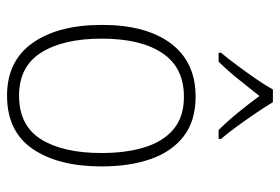

<svg xmlns="http://www.w3.org/2000/svg" viewBox="-148 -656 814 559"><g transform="rotate(90 259.5 -377.0)"><path d="M465 -265Q465 -139 414 -64.5Q363 10 259 10Q158 10 105.5 -64.5Q53 -139 53 -266Q53 -395 107 -467Q161 -539 262 -539Q332 -539 377 -504.5Q422 -470 443.5 -408.5Q465 -347 465 -265ZM93 -266Q93 -154 133.5 -89.5Q174 -25 259 -25Q346 -25 386 -89Q426 -153 426 -265Q426 -336 409.5 -390Q393 -444 357 -474.5Q321 -505 262 -505Q177 -505 135 -442Q93 -379 93 -266ZM278 -764Q291 -742 310.5 -713.5Q330 -685 350 -657.5Q370 -630 385 -613V-606H359Q334 -631 307.5 -663.5Q281 -696 260 -725Q238 -697 211.5 -664Q185 -631 160 -606H134V-613Q150 -632 170.5 -659.5Q191 -687 210 -714.5Q229 -742 241 -764Z"/></g></svg>

Font: Noto Sans Telugu SemiCondensed ExtraLight
Style: Regular
Weight: 200
Width: 4
Designer: Jelle Bosma - Monotype Design Team
Foundry: Monotype Imaging Inc.
Version: Version 2.005; ttfautohint (v1.8.4.7-5d5b)